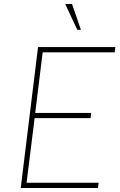

<svg xmlns="http://www.w3.org/2000/svg" viewBox="-20 -934 595 954"><path d="M338 -914 382 -786H364L304 -914ZM169 -700H553L550 -674H192L155 -373H433L430 -347H152L112 -26H470L467 0H83Z"/></svg>

Font: Haskoy Thin
Style: Italic
Weight: 100
Designer: Ertekin Erdin
Foundry: Ertekin Erdin
Version: Version 2.000; ttfautohint (v1.8.4.7-5d5b)